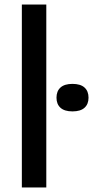

<svg xmlns="http://www.w3.org/2000/svg" viewBox="-20 -828 411 848"><path d="M76.5 0V-808H184.5V0ZM300 -336Q265 -336 247.2 -352Q229.5 -368 229.5 -396.5Q229.5 -425.5 247.2 -441.5Q265 -457.5 300 -457.5Q335.5 -457.5 353.2 -441.5Q371 -425.5 371 -396.5Q371 -368 353.2 -352Q335.5 -336 300 -336Z"/></svg>

Font: Encode Sans SemiExpanded Medium
Style: Regular
Weight: 500
Width: 6
Designer: Multiple Designers
Foundry: Impallari Type
Version: Version 3.002